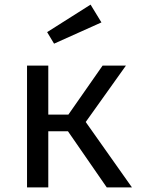

<svg xmlns="http://www.w3.org/2000/svg" viewBox="-20 -811 640 831"><path d="M97 0V-527H189V-315H276L424 -527H525L351 -283L551 0H442L274 -243H189V0ZM184 -672 372 -791 419 -714 214 -622Z"/></svg>

Font: Wlorlttqgufhjawjgtejqphaquk
Style: Regular
Weight: 400
Monospace: yes
Designer: Carrois Corporate & Edenspiekermann
Foundry: Carrois Corporate GbR & Edenspiekermann AG
Version: Version 2.001